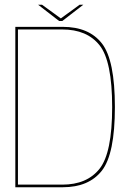

<svg xmlns="http://www.w3.org/2000/svg" viewBox="-20 -788 560 808"><path d="M44.5 0H244Q354 0 408.8 -70Q463.5 -140 463.5 -337.5Q463.5 -535 409 -605Q354.5 -675 244 -675H44.5ZM55.5 -11V-664H242Q346 -664 399 -597.5Q452 -531 452 -337.5Q452 -144.5 399 -77.8Q346 -11 242 -11ZM229 -699.5H242L330.5 -768H315L236 -710.5L157 -768H140.5Z"/></svg>

Font: Anybody Thin Thin
Style: Regular
Weight: 250
Version: Version 1.113;gftools[0.9.25]